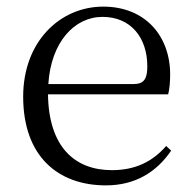

<svg xmlns="http://www.w3.org/2000/svg" viewBox="-20 -546 581 580"><path d="M300 14C388 14 453 -26 497 -91L482 -105C440 -57 388 -32 318 -32C206 -32 127 -102 125 -261H488C492 -277 494 -297 494 -321C494 -438 418 -526 292 -526C161 -526 50 -420 50 -254C50 -74 155 14 300 14ZM126 -292C134 -418 204 -495 290 -495C376 -495 425 -431 425 -346C425 -309 416 -292 383 -292Z"/></svg>

Font: Noto Serif CJK SC Light
Style: Regular
Weight: 300
Designer: Ryoko NISHIZUKA 西塚涼子 (kana & ideographs); Frank Grießhammer (Latin, Greek & Cyrillic); Wenlong ZHANG 张文龙 (bopomofo); San
Foundry: Adobe
Version: Version 2.001;hotconv 1.1.0;makeotfexe 2.6.0